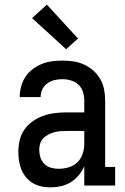

<svg xmlns="http://www.w3.org/2000/svg" viewBox="-20 -799 540 827"><path d="M197 8Q177 8 158 4Q139 0 122 -10Q105 -20 92.5 -35Q80 -50 72.5 -68Q65 -86 62 -105.5Q59 -125 59 -145Q59 -170 65 -195.5Q71 -221 86 -242Q101 -263 122 -277.5Q143 -292 167.5 -300.5Q192 -309 217.5 -312Q243 -315 268 -315H343V-365Q343 -384 337.5 -402.5Q332 -421 318 -434Q304 -447 285.5 -452.5Q267 -458 249 -458Q231 -458 214.5 -454Q198 -450 184 -440Q170 -430 162.5 -414.5Q155 -399 155 -381Q155 -381 155 -381Q155 -381 155 -381H65Q65 -381 65 -381.5Q65 -382 65 -382Q65 -404 71 -426.5Q77 -449 89.5 -468Q102 -487 120.5 -501Q139 -515 160 -523.5Q181 -532 203.5 -535Q226 -538 249 -538Q273 -538 296.5 -534.5Q320 -531 342 -521Q364 -511 382 -495Q400 -479 412 -458Q424 -437 428.5 -413Q433 -389 433 -365V-80H476V0H343V-83Q334 -62 319 -44Q304 -26 284.5 -14Q265 -2 242.5 3Q220 8 197 8ZM233 -72Q255 -72 276.5 -78.5Q298 -85 313.5 -100Q329 -115 336 -136.5Q343 -158 343 -180V-235H268Q255 -235 241 -234Q227 -233 214 -229.5Q201 -226 188.5 -219.5Q176 -213 166.5 -203.5Q157 -194 153 -180.5Q149 -167 149 -154Q149 -137 154 -121Q159 -105 171 -93Q183 -81 199.5 -76.5Q216 -72 233 -72ZM265 -587 118 -721 182 -779 316 -633Z"/></svg>

Font: Iosevka Slab Medium
Style: Regular
Weight: 500
Monospace: yes
Designer: Belleve Invis
Foundry: Belleve Invis
Version: Version 11.1.1; ttfautohint (v1.8.3)